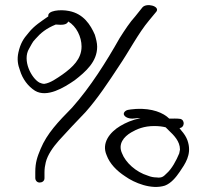

<svg xmlns="http://www.w3.org/2000/svg" viewBox="-20 -702 785 751"><path d="M52 -497C46 -470 50 -448 58 -427C68 -393 90 -364 117 -347C164 -319 230 -359 272 -388C316 -422 360 -461 360 -519C360 -534 356 -549 351 -566C334 -605 307 -648 250 -659C216 -666 164 -661 169 -638C142 -619 113 -601 92 -574C71 -550 60 -532 52 -497ZM94 -512 104 -530C107 -536 112 -543 119 -550C139 -573 161 -591 198 -606H199C222 -604 241 -604 247 -618C279 -599 299 -558 299 -520C299 -471 264 -439 225 -411C203 -396 177 -377 153 -374C147 -374 141 -376 134 -379C103 -396 66 -466 94 -512ZM118 -6C118 4 125 12 135 12C145 12 154 6 154 -5V-28C154 -42 156 -55 159 -67C166 -96 187 -126 210 -152C244 -189 277 -225 315 -264C362 -317 405 -382 445 -443C484 -500 521 -572 563 -622L592 -657C606 -678 553 -692 537 -673L509 -638C488 -615 469 -586 448 -553C396 -461 334 -362 262 -281C207 -225 164 -180 139 -120C126 -89 118 -67 118 -29ZM397 -95C409 -62 436 -34 470 -12C505 13 572 41 625 24C649 15 668 -8 683 -30C704 -61 729 -96 716 -144C713 -156 707 -169 697 -182C692 -188 687 -194 682 -201C703 -203 704 -233 685 -237C671 -239 657 -238 642 -238C619 -261 575 -279 513 -276L492 -274C484 -273 476 -272 471 -268C454 -255 471 -238 498 -238L519 -240H530C496 -233 472 -222 450 -209C410 -185 376 -143 397 -95ZM457 -103C441 -139 464 -167 493 -184C515 -197 543 -209 583 -209C602 -209 616 -207 628 -204L640 -192C659 -174 684 -150 684 -117L681 -102C670 -75 652 -41 631 -23C620 -12 613 -5 592 -8C582 -8 570 -10 558 -15C512 -29 471 -66 457 -103Z"/></svg>

Font: Stray Cat
Style: SuExt
Weight: 400
Version: Version 1.0